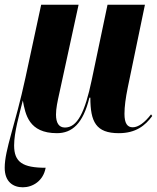

<svg xmlns="http://www.w3.org/2000/svg" viewBox="-26 -556 668 816"><path d="M71 240C113 240 158 213 168 157C70 157 34 133 34 62C34 6 56 -69 71 -129C82 -70 96 10 216 10C280 10 327 -30 354 -141H358C358 -38 382 10 479 10C551 10 591 -22 621 -63L616 -70C589 -35 562 -15 538 -15C515 -15 503 -32 503 -72C503 -103 508 -140 517 -184L590 -536H431L364 -217C335 -77 302 -14 250 -14C224 -14 212 -34 212 -69C212 -95 218 -123 226 -159L308 -536H149L82 -225C39 -25 -6 80 -6 157C-6 218 31 240 71 240Z"/></svg>

Font: Noto Serif Display Condensed ExtraBold
Style: Italic
Weight: 800
Width: 3
Italic angle: -12°
Designer: Monotype Design Team
Foundry: Monotype Imaging Inc.
Version: Version 2.009